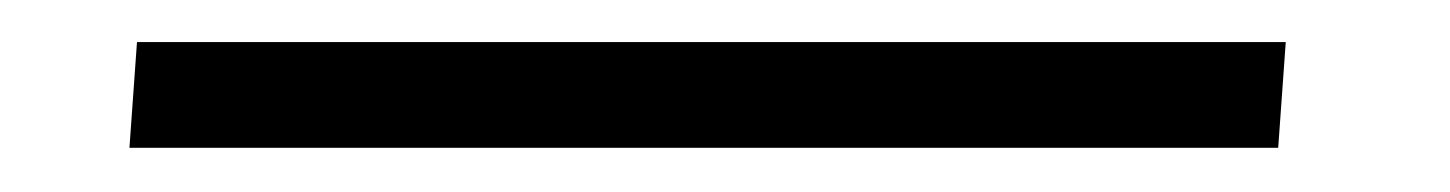

<svg xmlns="http://www.w3.org/2000/svg" viewBox="-20 -68 672 89"><path d="M40 0.5 43.5 -48.5H576L572.5 0.5Z"/></svg>

Font: Karla Light
Style: Italic
Weight: 300
Italic angle: -8°
Designer: Jonathan Pinhorn
Version: Version 2.004;gftools[0.9.33]